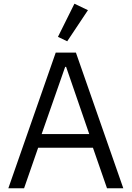

<svg xmlns="http://www.w3.org/2000/svg" viewBox="-20 -1017 711 1037"><path d="M455 -962 343 -794 293 -818 382 -997ZM110 0H25L281 -733H390L646 0H558L482 -219H186ZM332 -656 205 -293H462L337 -656Z"/></svg>

Font: IBM Plex Sans JP
Style: Regular
Weight: 400
Designer: Mike Abbink; Paul van der Laan; Pieter van Rosmalen; Wujin Sim; Yejin Wi; Jinhee Kim; Boomi Park; Yona Kim; Kichan Ma
Foundry: Sandoll Inc.
Version: Version 1.001